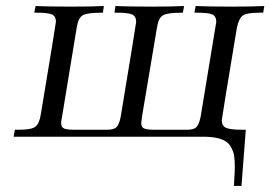

<svg xmlns="http://www.w3.org/2000/svg" viewBox="-20 -450 890 632"><path d="M24.9 0 28.8 -22.9Q28.8 -22.9 41 -22.9Q83 -22.9 95.9 -32.5Q108.9 -42 113.8 -70.8Q163.6 -369.6 164.1 -378.9Q164.1 -396 151.6 -402.1Q139.2 -408.2 103 -408.2H92.8L97.2 -430.2Q136.2 -428.2 212.9 -428.2Q286.1 -428.2 321.8 -430.2L318.8 -408.2H314.9Q267.1 -408.2 252.4 -399.7Q237.8 -391.1 232.9 -361.8L185.1 -70.8Q185.1 -68.8 183.1 -59.8Q181.2 -50.8 181.2 -45.9Q181.2 -30.8 191.2 -26.9Q201.2 -22.9 225.1 -22.9H332Q355 -22.9 363.5 -31.5Q372.1 -40 377 -64Q427.7 -370.1 428.2 -377.9Q428.2 -396 415.5 -402.1Q402.8 -408.2 367.2 -408.2H356.9L359.9 -430.2Q398.9 -428.2 477.1 -428.2Q550.3 -428.2 585.9 -430.2L582 -408.2H579.1Q531.2 -408.2 516.6 -399.7Q502 -391.1 497.1 -361.8L448.2 -70.8Q445.3 -46.9 444.8 -45.9Q444.8 -30.8 454.8 -26.9Q464.8 -22.9 488.8 -22.9H595.2Q618.2 -22.9 626.5 -31.5Q634.8 -40 640.1 -64Q691.9 -376 691.9 -377.9Q691.9 -396 679.4 -402.1Q667 -408.2 630.9 -408.2H620.1L624 -430.2Q663.1 -428.2 740.2 -428.2Q814.5 -428.2 850.1 -430.2L846.2 -408.2H834Q792 -408.2 779.1 -398.7Q766.1 -389.2 759.8 -358.9Q710 -60.1 710 -54.2Q710 -35.2 724.4 -29.1Q738.8 -22.9 777.8 -22.9H789.1L774.9 162.1H750Q750 155.3 751 142.6Q752 129.9 752.4 119.4Q752.9 108.9 752.9 100.1Q752.9 76.2 750.5 61.5Q748 46.9 738.5 31Q729 15.1 706.5 7.6Q684.1 0 647.9 0Z"/></svg>

Font: CMU Serif Extra
Style: RomanSlanted
Weight: 500
Italic angle: -9.46001°
Version: Version 0.7.0